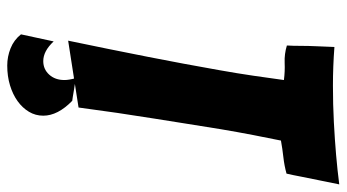

<svg xmlns="http://www.w3.org/2000/svg" viewBox="-228 -540 934 517"><g transform="rotate(90 238.5 -282.0)"><path d="M90 1Q113 -109 134 -216Q143 -261 152 -310Q161 -359 169.5 -406.5Q178 -454 184.5 -498.5Q191 -543 196 -580Q173 -583 149.5 -582Q126 -581 103 -588Q104 -604 104 -625Q104 -646 105 -667Q106 -690 107 -716Q133 -714 159 -713Q185 -712 211 -712Q262 -712 309.5 -714.5Q357 -717 397.5 -720.5Q438 -724 477 -729L466 -675Q461 -652 456.5 -628Q452 -604 448 -587Q426 -581 403.5 -578.5Q381 -576 359 -572Q352 -538 344 -496.5Q336 -455 328.5 -410.5Q321 -366 314 -320Q307 -274 300 -232Q284 -133 270 -27ZM157 165Q133 165 110.5 156Q88 147 73 128L92 40Q118 68 145 68Q167 68 181.5 52Q196 36 196 11Q196 -1 191 -19Q209 -17 220.5 -15Q232 -13 241.5 -11.5Q251 -10 252 -10Q292 29 292 68Q292 89 281.5 106.5Q271 124 253 137Q235 150 210.5 157.5Q186 165 157 165Z"/></g></svg>

Font: Bangers
Style: Regular
Weight: 400
Designer: vernon adams
Foundry: Vernon Adams
Version: Version 2.000